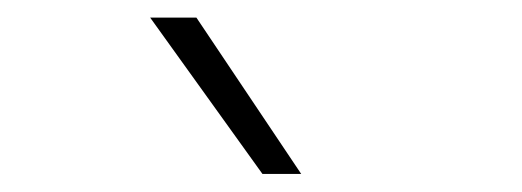

<svg xmlns="http://www.w3.org/2000/svg" viewBox="-20 -828 593 218"><path d="M278 -630.5 150.5 -808H203L322 -630.5Z"/></svg>

Font: Encode Sans SemiExpanded SemiExpanded ExtraLight
Style: Regular
Weight: 200
Width: 6
Designer: Multiple Designers
Foundry: Impallari Type
Version: Version 3.000; ttfautohint (v1.8.3) -l 8 -r 50 -G 200 -x 14 